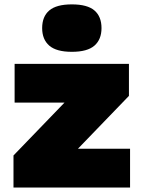

<svg xmlns="http://www.w3.org/2000/svg" viewBox="-20 -834 628 854"><path d="M40 0V-142.5L301.5 -413.5V-377.5H45V-550H553.5V-407.5L292 -136.5V-172.5H558.5V0ZM299.5 -603.5Q231 -603.5 199.2 -631Q167.5 -658.5 167.5 -709Q167.5 -760.5 199.2 -787.5Q231 -814.5 299.5 -814.5Q368.5 -814.5 400 -787.5Q431.5 -760.5 431.5 -709Q431.5 -658.5 400 -631Q368.5 -603.5 299.5 -603.5Z"/></svg>

Font: Encode Sans SemiExpanded Black
Style: Regular
Weight: 900
Width: 6
Designer: Multiple Designers
Foundry: Impallari Type
Version: Version 3.002